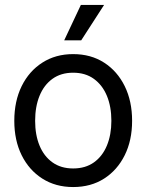

<svg xmlns="http://www.w3.org/2000/svg" viewBox="-20 -755 600 787"><path d="M279.8 11.7Q208 11.7 153.6 -22.9Q99.1 -57.6 68.8 -118.7Q38.6 -179.7 38.6 -259.8Q38.6 -340.3 68.8 -401.9Q99.1 -463.4 153.6 -498.3Q208 -533.2 279.8 -533.2Q352.5 -533.2 406.7 -498.3Q460.9 -463.4 491.2 -401.9Q521.5 -340.3 521.5 -259.8Q521.5 -179.7 491.2 -118.7Q460.9 -57.6 406.7 -22.9Q352.5 11.7 279.8 11.7ZM279.8 -64.5Q330.1 -64.5 365 -89.4Q399.9 -114.3 418.2 -158.4Q436.5 -202.6 436.5 -259.8Q436.5 -317.9 418.2 -362.1Q399.9 -406.2 365 -431.6Q330.1 -457 279.8 -457Q230 -457 195.1 -431.9Q160.2 -406.7 142.1 -362.3Q124 -317.9 124 -259.8Q124 -202.1 142.1 -158.2Q160.2 -114.3 195.1 -89.4Q230 -64.5 279.8 -64.5ZM243.2 -589.8 311.5 -734.9H406.7L313 -589.8Z"/></svg>

Font: Inter 28pt
Style: Regular
Weight: 400
Designer: Rasmus Andersson
Foundry: rsms
Version: Version 4.001;git-66647c0bb